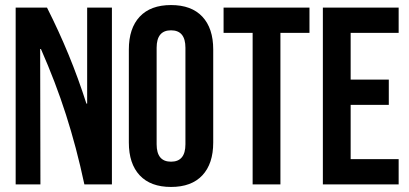

<svg xmlns="http://www.w3.org/2000/svg" viewBox="-20 -730 1620 760"><path d="M42 -700H166Q213 -607 251.5 -513.5Q290 -420 322 -320H325V-700H423V0H314Q298 -75 280 -143Q262 -211 241 -276.5Q220 -342 195.5 -406Q171 -470 142 -536H139L140 0H42Z M657 10Q576 10 533 -36Q490 -82 490 -166V-534Q490 -618 533 -664Q576 -710 657 -710Q738 -710 781 -664Q824 -618 824 -534V-166Q824 -82 781 -36Q738 10 657 10ZM657 -90Q714 -90 714 -159V-541Q714 -610 657 -610Q600 -610 600 -541V-159Q600 -90 657 -90Z M980 -600H865V-700H1205V-600H1090V0H980Z M1258 -700H1558V-600H1368V-415H1519V-315H1368V-100H1558V0H1258Z"/></svg>

Font: Booming Bebas 2
Style: Regular
Weight: 400
Designer: Ryoichi Tsunekawa
Foundry: Ryoichi Tsunekawa
Version: Version 2.000